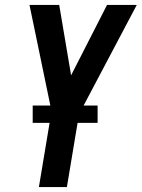

<svg xmlns="http://www.w3.org/2000/svg" viewBox="-20 -755 572 775"><path d="M137 0 188 -306 119 -639 99 -735H219L267 -451L412 -735H532L299 -294L250 0ZM112 -259V-329H374V-259Z"/></svg>

Font: Iosevka SS04
Style: Bold Italic
Weight: 700
Italic angle: -9°
Monospace: yes
Designer: Belleve Invis
Foundry: Belleve Invis
Version: Version 19.0.0; ttfautohint (v1.8.4)